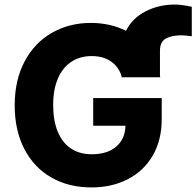

<svg xmlns="http://www.w3.org/2000/svg" viewBox="-20 -818 867 848"><path d="M516.6 -482.9Q502.9 -524.9 468.8 -547.6Q434.6 -570.3 384.8 -570.3Q333 -570.3 294.7 -544.9Q256.3 -519.5 235.6 -470.9Q214.8 -422.4 214.8 -354.5Q214.8 -285.6 234.9 -236.8Q254.9 -188 293 -162.4Q331.1 -136.7 384.8 -136.7Q454.6 -136.7 493.7 -170.7Q532.7 -204.6 534.2 -262.7H391.6V-384.8H694.3V-292Q694.3 -199.7 654.8 -131.3Q615.2 -63 544.7 -26.6Q474.1 9.8 383.8 9.8Q283.2 9.8 206.5 -34.2Q129.9 -78.1 87.4 -160.2Q44.9 -242.2 44.9 -352.5Q44.9 -465.3 89.1 -547.6Q133.3 -629.9 209.7 -673.3Q286.1 -716.8 380.9 -716.8Q466.3 -716.8 536.6 -682.1Q564 -737.3 622.6 -767.6Q681.2 -797.9 752 -797.9Q781.7 -797.9 827.1 -788.1V-658.2Q820.3 -658.2 808.6 -660.2Q791 -662.1 782.2 -662.1Q738.3 -662.1 712.4 -647.7Q686.5 -633.3 686.5 -593.8V-483.4L687.5 -476.6H516.6Z"/></svg>

Font: Pretendard ExtraBold
Style: Regular
Weight: 800
Designer: Base glyphs from Inter by Rasmus Andersson; Hangeul glyphs from Noto Sans CJK(Source Han Sans) by Jang Soo-young and Kan
Foundry: Kil Hyung-jin
Version: Version 1.309